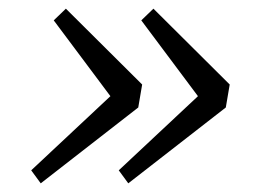

<svg xmlns="http://www.w3.org/2000/svg" viewBox="-20 -474 591 443"><path d="M334 -454 306 -427 451 -233 458 -272 254 -81 276 -51 501 -226 510 -279 334 -454ZM132 -454 104 -427 249 -233 256 -272 52 -81 74 -51 299 -226 308 -279 132 -454Z"/></svg>

Font: Source Serif Variable
Style: Italic
Weight: 389
Italic angle: -12°
Designer: Frank Grießhammer
Foundry: Adobe Systems Incorporated
Version: Version 3.001;hotconv 1.0.111;makeotfexe 2.5.65597